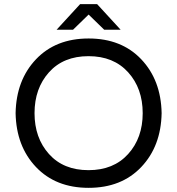

<svg xmlns="http://www.w3.org/2000/svg" viewBox="-20 -893 851 923"><path d="M757 -349Q754 -190 659 -90Q564 10 406 10Q248 10 153 -90Q58 -190 55 -349Q58 -508 153 -608Q248 -708 406 -708Q564 -708 659 -608Q754 -508 757 -349ZM146 -349Q146 -230 215.5 -152.5Q285 -75 405.5 -75Q526 -75 596 -152.5Q666 -230 666 -349Q666 -468 596 -545.5Q526 -623 405.5 -623Q285 -623 215.5 -545.5Q146 -468 146 -349ZM447 -873 560 -750H481L406 -823L331 -750H252L365 -873Z"/></svg>

Font: Varela
Style: Regular
Weight: 400
Designer: Joe Prince
Foundry: Joe Prince
Version: Version 1.000